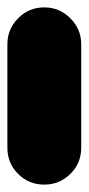

<svg xmlns="http://www.w3.org/2000/svg" viewBox="-20 -500 240 520"><path d="M0 -100H200V-380H0ZM100 -200Q58 -200 29 -170.5Q0 -141 0 -100Q0 -58 29 -29Q58 0 100 0Q141 0 170.5 -29Q200 -58 200 -100Q200 -141 170.5 -170.5Q141 -200 100 -200ZM100 -480Q58 -480 29 -450.5Q0 -421 0 -380Q0 -338 29 -309Q58 -280 100 -280Q141 -280 170.5 -309Q200 -338 200 -380Q200 -421 170.5 -450.5Q141 -480 100 -480Z"/></svg>

Font: Wavefont Black
Style: Regular
Weight: 900
Version: Version 3.004;gftools[0.9.33]